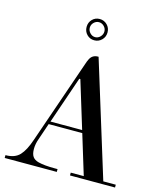

<svg xmlns="http://www.w3.org/2000/svg" viewBox="-127 -963 881 1054"><g transform="rotate(15 314.0 -436.0)"><path d="M279.5 -841.5Q267 -829 267 -812Q267 -795 279.5 -782Q292 -769 308.5 -769Q325 -769 337.5 -782Q350 -795 350 -812Q350 -829 337.5 -841.5Q325 -854 308.5 -854Q292 -854 279.5 -841.5ZM308 -751Q283 -751 266 -768.5Q249 -786 249 -811.5Q249 -837 266 -854.5Q283 -872 308 -872Q333 -872 350.5 -854.5Q368 -837 368 -811.5Q368 -786 350.5 -768.5Q333 -751 308 -751ZM154 -148Q143 -118 143 -89.5Q143 -61 153.5 -46Q164 -31 187 -25Q222 -16 280 -16H297V0H1V-16Q54 -16 81.5 -45.5Q109 -75 130 -138L293 -609Q300 -631 306 -642Q320 -670 352 -670H355L557 -16H628V0H372V-16H446L377 -242H186ZM284 -526 192 -258H372L290 -526Z"/></g></svg>

Font: Elsie Swash Caps
Style: Regular
Weight: 400
Designer: Alejandro Inler
Foundry: Alejandro Inler
Version: 1.003